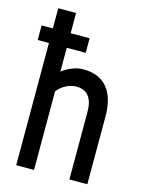

<svg xmlns="http://www.w3.org/2000/svg" viewBox="-121 -849 694 919"><g transform="rotate(15 225.5 -389.0)"><path d="M51.3 0V-777.8H139.6V-487.3Q161.1 -504.4 188.7 -515.4Q216.3 -526.4 243.7 -526.4Q322.8 -526.4 363.3 -477.1Q403.8 -427.7 403.8 -335.9V0H314.9V-335Q314.9 -384.8 294.4 -411.4Q273.9 -438 233.4 -438Q210 -438 184.8 -426.3Q159.7 -414.6 139.6 -390.1V0ZM-4.4 -605.5V-677.7H233.4V-605.5Z"/></g></svg>

Font: Voltaire
Style: Regular
Weight: 400
Designer: Yvonne Schüttler, Eben Sorkin, Emma Marichal
Foundry: Sorkin Type Co.
Version: Version 1.010; ttfautohint (v1.8.4.7-5d5b)